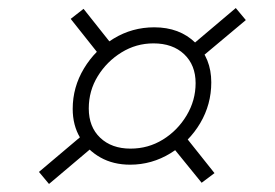

<svg xmlns="http://www.w3.org/2000/svg" viewBox="-20 -537 684 478"><path d="M304 -127Q262 -127 230 -145Q198 -163 179.5 -194Q161 -225 161 -266Q161 -320 189 -366.5Q217 -413 263 -441Q309 -469 364 -469Q427 -469 466.5 -430.5Q506 -392 506 -332Q506 -277 478.5 -230.5Q451 -184 404.5 -155.5Q358 -127 304 -127ZM102 -79 77 -109 193 -207 218 -177ZM482 -82 404 -178 436 -204 514 -106ZM305 -167Q349 -167 385.5 -189.5Q422 -212 444.5 -249.5Q467 -287 467 -330Q467 -375 438.5 -402Q410 -429 362 -429Q319 -429 282.5 -406.5Q246 -384 223.5 -347.5Q201 -311 201 -267Q201 -221 229.5 -194Q258 -167 305 -167ZM233 -393 156 -490 188 -515 265 -418ZM475 -389 450 -418 567 -517 592 -487Z"/></svg>

Font: Piazzolla Thin Thin
Style: Italic
Weight: 250
Italic angle: -11.3°
Version: Version 2.005